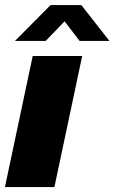

<svg xmlns="http://www.w3.org/2000/svg" viewBox="-36 -758 464 778"><path d="M-16 0 96.5 -531H297L184.5 0ZM24.5 -592 169 -737.5H293.5L407.5 -592H286.5L203 -701.5H254.5L149 -592Z"/></svg>

Font: Epilogue Black
Style: Italic
Weight: 900
Italic angle: -12°
Designer: Tyler Finck
Foundry: Etcetera Type Co
Version: Version 2.111